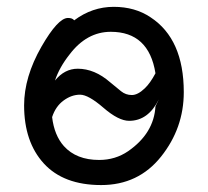

<svg xmlns="http://www.w3.org/2000/svg" viewBox="-20 -512 602 556"><path d="M267.1 -48.8Q314 -48.8 351.1 -74.2Q425.8 -126 430.2 -204.1L439.9 -224.1Q409.2 -162.1 354 -162.1Q323.2 -162.1 279.5 -200Q235.8 -237.8 211.9 -237.8Q187 -237.8 164.1 -220.9Q141.1 -204.1 130.9 -172.9Q137.2 -120.1 165 -88.9Q201.2 -48.8 267.1 -48.8ZM361.8 -236.8Q378.9 -236.8 398.9 -255.9Q415 -271 430.2 -299.8Q411.1 -419.9 300.8 -419.9Q231 -419.9 181.2 -354Q151.9 -316.9 139.2 -278.8Q167 -313 205.1 -313Q253.9 -313 298.8 -273.9Q316.9 -258.8 330.6 -247.8Q344.2 -236.8 361.8 -236.8ZM272.9 23.9Q164.1 23.9 106.9 -38.6Q49.8 -101.1 49.8 -207Q49.8 -289.1 100.1 -377Q147.9 -460 176.8 -460Q189.9 -460 194.8 -453.1Q247.1 -492.2 309.1 -492.2Q371.1 -492.2 416 -461.9Q512.2 -398.9 512.2 -245.1Q512.2 -141.1 446.5 -58.6Q380.9 23.9 272.9 23.9ZM122.1 -252Q121.1 -252 121.1 -251Q121.1 -252 122.1 -252Z"/></svg>

Font: LXGW WenKai Screen
Style: Regular
Weight: 400
Designer: LXGW / Fontworks Inc.
Foundry: LXGW / Fontworks Inc.
Version: Version 1.510;January 18,2025